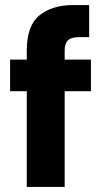

<svg xmlns="http://www.w3.org/2000/svg" viewBox="-20 -740 420 760"><path d="M86 0V-379H20V-504H86V-540Q86 -639 136.5 -679.5Q187 -720 270 -720H333V-593H293Q262 -593 249 -580.5Q236 -568 236 -540V-504H340V-379H236V0Z"/></svg>

Font: DM Sans Black
Style: Regular
Weight: 900
Designer: Colophon Foundry, Jonny Pinhorn
Foundry: Colophon Foundry
Version: Version 4.004; ttfautohint (v1.8.4.7-5d5b)